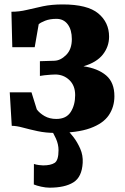

<svg xmlns="http://www.w3.org/2000/svg" viewBox="-20 -590 564 866"><path d="M229 9.5Q186.5 9.5 149.5 1.5Q112.5 -6.5 83.2 -14.5Q54 -22.5 33 -22.5L24 -173.5H122L146 -96.5Q158.5 -79.5 181 -66.5Q203.5 -53.5 234 -53.5Q279 -53.5 299 -85Q319 -116.5 319 -161Q319 -204 292.8 -229Q266.5 -254 229 -254Q222 -254 208 -253Q194 -252 180.2 -250.5Q166.5 -249 160 -247.5V-314L225.5 -316Q253.5 -317 278.8 -342.5Q304 -368 304 -413.5Q304 -455.5 285.5 -480.2Q267 -505 234.5 -505Q205 -505 183.5 -496.5Q162 -488 154.5 -480.5L136.5 -377H35.5L31.5 -537Q66.5 -537 100.5 -545.2Q134.5 -553.5 173.8 -561.8Q213 -570 262.5 -570Q374.5 -570 423.2 -529.5Q472 -489 472 -424.5Q472 -380 444 -344.2Q416 -308.5 356.5 -291Q421.5 -281.5 458.8 -249.8Q496 -218 496 -156Q496 -108 470.8 -70.5Q445.5 -33 387.2 -11.8Q329 9.5 229 9.5ZM203.5 256.5Q186.5 256.5 166 252Q145.5 247.5 132.5 242L133 149.5Q143.5 153 156 154.5Q168.5 156 174.5 156Q208.5 156 226.2 144.8Q244 133.5 244 87.5Q244 60.5 231.8 34Q219.5 7.5 211.5 -3L263 -6.5L283.5 -3Q294.5 6.5 311.5 28.5Q328.5 50.5 341.8 80.5Q355 110.5 353 144.5Q349.5 208.5 311 232.5Q272.5 256.5 203.5 256.5Z"/></svg>

Font: Merriweather Black
Style: Regular
Weight: 900
Designer: Eben Sorkin
Foundry: Eben Sorkin
Version: Version 2.200;gftools[0.9.31]